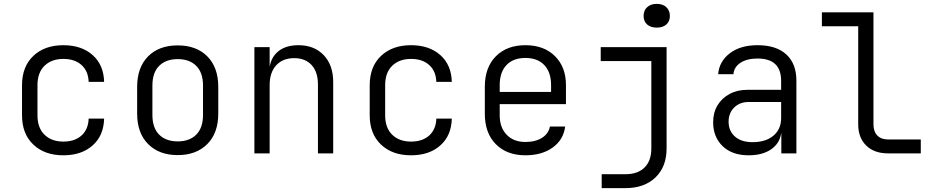

<svg xmlns="http://www.w3.org/2000/svg" viewBox="-20 -794 4840 994"><path d="M308 10Q211 10 152.5 -45.5Q94 -101 94 -197V-353Q94 -449 152.5 -504.5Q211 -560 308 -560Q402 -560 459.5 -509Q517 -458 519 -370H439Q437 -426 402 -457.5Q367 -489 308 -489Q247 -489 210.5 -453.5Q174 -418 174 -353V-197Q174 -132 210.5 -96.5Q247 -61 308 -61Q367 -61 402 -92.5Q437 -124 439 -180H519Q517 -92 459.5 -41Q402 10 308 10Z M900 9Q804 9 747 -48Q690 -105 690 -206V-344Q690 -445 746.5 -502Q803 -559 900 -559Q997 -559 1053.5 -502Q1110 -445 1110 -344V-206Q1110 -105 1053 -48Q996 9 900 9ZM900 -62Q961 -62 996 -97Q1031 -132 1031 -199V-351Q1031 -418 996 -453Q961 -488 900 -488Q839 -488 804 -453Q769 -418 769 -351V-199Q769 -132 804 -97Q839 -62 900 -62Z M1297 0V-550H1376V-448Q1385 -501 1423.5 -530.5Q1462 -560 1525 -560Q1607 -560 1656 -508.5Q1705 -457 1705 -369V0H1626V-356Q1626 -422 1593 -457.5Q1560 -493 1503 -493Q1444 -493 1410 -456Q1376 -419 1376 -353V0Z M2108 10Q2011 10 1952.5 -45.5Q1894 -101 1894 -197V-353Q1894 -449 1952.5 -504.5Q2011 -560 2108 -560Q2202 -560 2259.5 -509Q2317 -458 2319 -370H2239Q2237 -426 2202 -457.5Q2167 -489 2108 -489Q2047 -489 2010.5 -453.5Q1974 -418 1974 -353V-197Q1974 -132 2010.5 -96.5Q2047 -61 2108 -61Q2167 -61 2202 -92.5Q2237 -124 2239 -180H2319Q2317 -92 2259.5 -41Q2202 10 2108 10Z M2700 10Q2604 10 2547 -47.5Q2490 -105 2490 -205V-345Q2490 -445 2547 -502.5Q2604 -560 2700 -560Q2796 -560 2853 -503.5Q2910 -447 2910 -353V-255H2567V-197Q2567 -134 2603 -96.5Q2639 -59 2700 -59Q2752 -59 2786 -80.5Q2820 -102 2827 -139H2906Q2897 -70 2841 -30Q2785 10 2700 10ZM2567 -318H2833V-353Q2833 -420 2798 -457Q2763 -494 2700 -494Q2637 -494 2602 -457Q2567 -420 2567 -353Z M3095 180V108H3217Q3282 108 3317 73Q3352 38 3352 -25V-478H3090V-550H3431V-25Q3431 69 3373.5 124.5Q3316 180 3217 180ZM3380 -651Q3349 -651 3330.5 -667Q3312 -683 3312 -711Q3312 -740 3330.5 -757Q3349 -774 3380 -774Q3411 -774 3429.5 -757Q3448 -740 3448 -711Q3448 -683 3429.5 -667Q3411 -651 3380 -651Z M3856 10Q3770 10 3721 -37.5Q3672 -85 3672 -161Q3672 -211 3694.5 -248.5Q3717 -286 3757 -307.5Q3797 -329 3849 -329H4024V-375Q4024 -491 3902 -491Q3847 -491 3813.5 -469Q3780 -447 3777 -410H3698Q3703 -475 3757.5 -517.5Q3812 -560 3902 -560Q3999 -560 4051 -512Q4103 -464 4103 -377V0H4025V-103H4024Q4016 -51 3971.5 -20.5Q3927 10 3856 10ZM3876 -58Q3944 -58 3984 -91.5Q4024 -125 4024 -183V-266H3856Q3810 -266 3781 -237.5Q3752 -209 3752 -164Q3752 -116 3785 -87Q3818 -58 3876 -58Z M4577 0Q4506 0 4464.5 -40.5Q4423 -81 4423 -150V-658H4235V-730H4502V-150Q4502 -113 4522 -92.5Q4542 -72 4577 -72H4747V0Z"/></svg>

Font: JetBrains Mono NL Light
Style: Regular
Weight: 300
Monospace: yes
Designer: Philipp Nurullin, Konstantin Bulenkov
Foundry: JetBrains
Version: Version 2.305; ttfautohint (v1.8.4.7-5d5b)